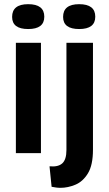

<svg xmlns="http://www.w3.org/2000/svg" viewBox="-20 -733 521 919"><path d="M56 0V-528H176V0ZM115 -594Q38 -594 38 -652Q38 -713 115 -713Q192 -713 192 -653Q192 -594 115 -594ZM270 166Q258 166 248 164.5Q238 163 227 161L217 63Q258 67 278 49Q298 31 298 -15V-528H425V-17Q425 57 401 96.5Q377 136 341 151Q305 166 270 166ZM359 -594Q282 -594 282 -652Q282 -713 359 -713Q436 -713 436 -653Q436 -594 359 -594Z"/></svg>

Font: Bricolage Grotesque 12pt Condensed SemiBold
Style: Regular
Weight: 600
Width: 3
Designer: Mathieu Triay
Foundry: Atelier Triay
Version: Version 1.001; ttfautohint (v1.8.4.7-5d5b);gftools[0.9.33.de